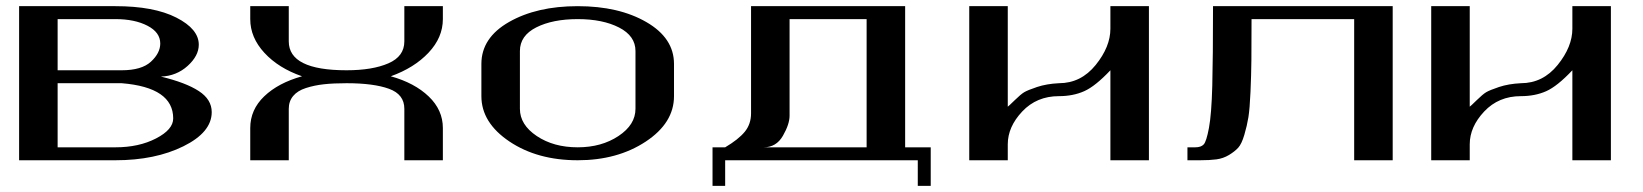

<svg xmlns="http://www.w3.org/2000/svg" viewBox="-20 -520 5330 623"><path d="M167 -42Q167 -42 354.5 -42Q430.7 -42 486.3 -70.8Q542 -99.6 542 -135.7Q542 -236.3 375 -250H167ZM42 -500H354.5Q479.5 -500 552.2 -462.9Q625 -425.8 625 -375Q625 -338.9 588.9 -306.2Q552.7 -273.4 502 -271.5Q583 -252 625 -224.6Q667 -197.3 667 -156.2Q667 -90.8 575.2 -45.4Q483.4 0 354.5 0H42ZM167 -292H375Q439.5 -292 469.7 -319.8Q500 -347.7 500 -378.9Q500 -415 458.5 -436.5Q417 -458 354.5 -458H167Z M1417 -500V-458Q1417 -398.4 1370.6 -349.1Q1324.2 -299.8 1248 -272.5Q1325.2 -251 1371.1 -207Q1417 -163.1 1417 -104.5V0H1292V-167Q1292 -213.9 1242.2 -231.9Q1192.4 -250 1104.5 -250Q1062.5 -250 1031.2 -246.6Q1000 -243.2 972.7 -234.4Q945.3 -225.6 931.2 -208.5Q917 -191.4 917 -167V0H792V-104.5Q792 -164.1 837.4 -207.5Q882.8 -251 960 -272.5Q883.8 -298.8 837.9 -348.6Q792 -398.4 792 -458V-500H917V-385.7Q917 -292 1104.5 -292Q1188.5 -292 1240.2 -314.5Q1292 -336.9 1292 -385.7V-500Z M2042 -167V-354.5Q2042 -403.3 1988.8 -430.7Q1935.5 -458 1854.5 -458Q1773.4 -458 1720.2 -431.2Q1667 -404.3 1667 -354.5V-167Q1667 -115.2 1721.7 -78.6Q1776.4 -42 1854.5 -42Q1931.6 -42 1986.8 -78.6Q2042 -115.2 2042 -167ZM2167 -208Q2167 -121.1 2075.2 -60.5Q1983.4 0 1854.5 0Q1723.6 0 1632.8 -61Q1542 -122.1 1542 -208V-312.5Q1542 -397.5 1631.8 -448.7Q1721.7 -500 1854.5 -500Q1988.3 -500 2077.6 -448.2Q2167 -396.5 2167 -312.5Z M2333 -42Q2376 -67.4 2396.5 -92.3Q2417 -117.2 2417 -152.3V-500H2917V-42H3000V83H2958V0H2333V83H2292V-42ZM2458 -42H2792V-458H2542V-144.5Q2542 -117.2 2520.5 -79.6Q2499 -42 2458 -42Z M3416 -208Q3343.8 -208 3296.9 -158.2Q3250 -108.4 3250 -51.8V0H3125V-500H3250V-173.8Q3252 -174.8 3272 -194.3Q3292 -213.9 3303.2 -220.7Q3314.5 -227.5 3345.2 -237.8Q3376 -248 3416 -250Q3487.3 -250 3535.2 -309.1Q3583 -368.2 3583 -426.8V-500H3708V0H3583V-292Q3534.2 -240.2 3498 -224.1Q3461.9 -208 3416 -208Z M4499 -500V0H4374V-458H4041Q4041 -373 4040.5 -324.7Q4040 -276.4 4037.6 -221.7Q4035.2 -167 4030.8 -139.6Q4026.4 -112.3 4017.6 -82.5Q4008.8 -52.7 3997.6 -40.5Q3986.3 -28.3 3967.8 -17.1Q3949.2 -5.9 3927.2 -2.9Q3905.3 0 3874 0H3833V-42H3858.4Q3877 -42 3885.7 -51.3Q3894.5 -60.5 3902.8 -105Q3911.1 -149.4 3913.6 -241.7Q3916 -334 3916 -500Z M4915 -208Q4842.8 -208 4795.9 -158.2Q4749 -108.4 4749 -51.8V0H4624V-500H4749V-173.8Q4751 -174.8 4771 -194.3Q4791 -213.9 4802.2 -220.7Q4813.5 -227.5 4844.2 -237.8Q4875 -248 4915 -250Q4986.3 -250 5034.2 -309.1Q5082 -368.2 5082 -426.8V-500H5207V0H5082V-292Q5033.2 -240.2 4997.1 -224.1Q4960.9 -208 4915 -208Z"/></svg>

Font: okolaks
Style: Bold
Weight: 600
Width: 8
Version: Version 000.6.0